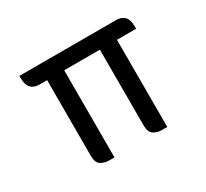

<svg xmlns="http://www.w3.org/2000/svg" viewBox="-115 -707 938 876"><g transform="rotate(-30 354.5 -269.5)"><path d="M70 -539H580Q608 -539 623.5 -523Q639 -507 639 -469V-459H538V0H509Q487 0 467.5 -11.5Q448 -23 448 -60V-459H260V0H231Q209 0 189.5 -11.5Q170 -23 170 -60V-459H129Q101 -459 85.5 -475.5Q70 -492 70 -529Z"/></g></svg>

Font: Warnes
Style: Regular
Weight: 400
Designer: Eduardo Rodriguez Tunni
Foundry: Eduardo Rodriguez Tunni
Version: Version 1.002; ttfautohint (v1.8.4.7-5d5b);gftools[0.9.23]